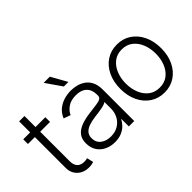

<svg xmlns="http://www.w3.org/2000/svg" viewBox="-94 -1172 1599 1599"><g transform="rotate(-45 705.5 -372.5)"><path d="M282.2 -545.9V-490.7H22V-545.9ZM103.5 -675.8H166.5V-142.6Q166.5 -98.1 188.5 -75.9Q210.4 -53.7 249.5 -53.7Q258.3 -53.7 267.3 -54.9Q276.4 -56.2 286.6 -58.6L300.3 -1.5Q289.1 2.9 274.4 5.4Q259.8 7.8 244.1 7.8Q183.6 7.8 143.6 -29.5Q103.5 -66.9 103.5 -127.4Z M546.9 12.2Q497.6 12.2 456.5 -7.1Q415.5 -26.4 391.4 -63.2Q367.2 -100.1 367.2 -152.8Q367.2 -193.4 382.3 -220.7Q397.5 -248 425.8 -265.9Q454.1 -283.7 492.4 -294.2Q530.8 -304.7 577.1 -310.1Q623 -315.9 654.8 -320.1Q686.5 -324.2 703.1 -333.5Q719.7 -342.8 719.7 -363.3V-376Q719.7 -432.1 686.5 -464.1Q653.3 -496.1 591.3 -496.1Q532.2 -496.1 495.1 -470.2Q458 -444.3 443.4 -409.2L382.8 -431.2Q401.4 -475.6 434.1 -502.4Q466.8 -529.3 507.3 -541.3Q547.9 -553.2 589.4 -553.2Q620.6 -553.2 654.3 -544.9Q688 -536.6 717.3 -516.6Q746.6 -496.6 764.9 -460.7Q783.2 -424.8 783.2 -370.1V0H719.7V-86.4H715.8Q705.1 -62.5 682.6 -39.8Q660.2 -17.1 626.5 -2.4Q592.8 12.2 546.9 12.2ZM555.7 -45.4Q606 -45.4 642.8 -67.6Q679.7 -89.8 699.7 -127.4Q719.7 -165 719.7 -209.5V-288.1Q712.4 -281.2 696 -275.9Q679.7 -270.5 658.4 -266.6Q637.2 -262.7 615.5 -259.8Q593.8 -256.8 577.1 -254.9Q531.2 -249 498.3 -236.8Q465.3 -224.6 448 -203.6Q430.7 -182.6 430.7 -149.4Q430.7 -100.1 466.1 -72.8Q501.5 -45.4 555.7 -45.4ZM572.3 -617.7 474.6 -758.3H547.4L626 -617.7Z M1130.9 11.7Q1060.1 11.7 1005.9 -24.2Q951.7 -60.1 921.1 -123.8Q890.6 -187.5 890.6 -270Q890.6 -354 921.1 -417.7Q951.7 -481.4 1005.9 -517.3Q1060.1 -553.2 1130.9 -553.2Q1201.7 -553.2 1255.6 -517.3Q1309.6 -481.4 1340.3 -417.7Q1371.1 -354 1371.1 -270Q1371.1 -187.5 1340.6 -123.8Q1310.1 -60.1 1255.9 -24.2Q1201.7 11.7 1130.9 11.7ZM1130.9 -45.9Q1188 -45.9 1227.3 -76.4Q1266.6 -106.9 1287.1 -158.2Q1307.6 -209.5 1307.6 -270Q1307.6 -331.5 1287.1 -382.8Q1266.6 -434.1 1227.1 -464.8Q1187.5 -495.6 1130.9 -495.6Q1074.2 -495.6 1034.9 -464.6Q995.6 -433.6 974.9 -382.6Q954.1 -331.5 954.1 -270Q954.1 -209.5 974.6 -158.2Q995.1 -106.9 1034.7 -76.4Q1074.2 -45.9 1130.9 -45.9Z"/></g></svg>

Font: Inter Tight Light
Style: Regular
Weight: 300
Designer: Rasmus Andersson
Foundry: rsms
Version: Version 3.004